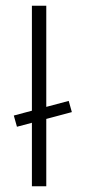

<svg xmlns="http://www.w3.org/2000/svg" viewBox="-20 -648 298 668"><path d="M91 -628H141V0H91ZM39 -207 28 -246 219 -297 230 -258Z"/></svg>

Font: Smooch Sans Thin
Style: Regular
Weight: 400
Version: Version 1.010